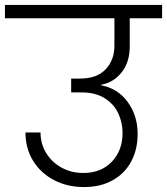

<svg xmlns="http://www.w3.org/2000/svg" viewBox="-49 -760 676 777"><path d="M476 -571Q476 -509 443.5 -467.5Q411 -426 360 -417V-415Q428 -402 468 -347Q508 -292 508 -218Q508 -155 482 -106.5Q456 -58 407 -30.5Q358 -3 291 -3Q223 -3 169 -31.5Q115 -60 84.5 -110Q54 -160 54 -224H115Q115 -178 138 -140.5Q161 -103 200.5 -81.5Q240 -60 288 -60Q360 -60 403.5 -105.5Q447 -151 447 -222Q447 -263 430 -300.5Q413 -338 375.5 -362Q338 -386 281 -386H239V-442H274Q343 -442 378.5 -479.5Q414 -517 414 -575V-686H-29V-740H607V-686H476Z"/></svg>

Font: A Bank Premium Light
Style: Regular
Weight: 300
Designer: Ninad Kale (Devanagari), Jonny Pinhorn (Latin), Htun Naung (Myanmar)
Foundry: Indian Type Foundry
Version: 4.004